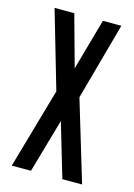

<svg xmlns="http://www.w3.org/2000/svg" viewBox="-100 -678 513 733"><g transform="rotate(15 156.5 -312.0)"><path d="M21 0H97L158 -213L221 0H299L203 -319L287 -624H214L157 -421L101 -624H23L112 -318Z"/></g></svg>

Font: Inconsolata ExtraCondensed
Style: Bold
Weight: 700
Width: 2
Monospace: yes
Designer: Raph Levien, Cyreal, Brenton Simpson
Foundry: Raph Levien, Cyreal, Google
Version: Version 3.100